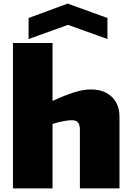

<svg xmlns="http://www.w3.org/2000/svg" viewBox="-20 -1047 733 1067"><path d="M139 -947 356 -1027 577 -947V-830L358 -909L139 -830ZM52 -808H272V-486Q337 -516 389.5 -533Q442 -550 485 -550Q558 -550 601 -509Q644 -468 644 -398V0H424V-325Q424 -354 413.5 -366.5Q403 -379 379 -379Q361 -379 331.5 -373.5Q302 -368 272 -358V0H52Z"/></svg>

Font: Plata Sans Black
Style: Regular
Weight: 900
Designer: Pablo Impallari, Andres Torresi, & Cristiano Sobral
Foundry: Pablo Impallari, Andres Torresi, & Cristiano Sobral
Version: Version 1.00;December 28, 2019;FontCreator 12.0.0.2547 64-bi